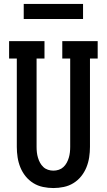

<svg xmlns="http://www.w3.org/2000/svg" viewBox="-20 -943 540 971"><path d="M250 8Q224 8 197.5 2.5Q171 -3 148.5 -17Q126 -31 109.5 -51.5Q93 -72 83 -96.5Q73 -121 69 -147.5Q65 -174 65 -200V-647H26V-735H205V-647H165V-200Q165 -186 166.5 -172.5Q168 -159 172 -145.5Q176 -132 182.5 -120Q189 -108 199 -98.5Q209 -89 222.5 -84.5Q236 -80 250 -80Q264 -80 277.5 -84.5Q291 -89 301 -98.5Q311 -108 317.5 -120Q324 -132 328 -145.5Q332 -159 333.5 -172.5Q335 -186 335 -200V-647H295V-735H474V-647H435V-200Q435 -174 431 -147.5Q427 -121 417 -96.5Q407 -72 390.5 -51.5Q374 -31 351.5 -17Q329 -3 302.5 2.5Q276 8 250 8ZM100 -847V-923H400V-847Z"/></svg>

Font: Iosevka Slab Semibold
Style: Regular
Weight: 600
Monospace: yes
Designer: Belleve Invis
Foundry: Belleve Invis
Version: Version 11.1.1; ttfautohint (v1.8.3)